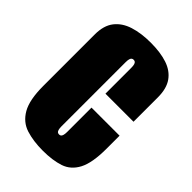

<svg xmlns="http://www.w3.org/2000/svg" viewBox="-187 -678 769 769"><g transform="rotate(45 197.5 -294.0)"><path d="M202 12Q148 12 107 -1Q66 -14 43 -54Q20 -94 20 -173V-465Q20 -515 43 -544.5Q66 -574 107 -587Q148 -600 202 -600Q257 -600 296 -587Q335 -574 356 -544.5Q377 -515 377 -465V-327H218V-473Q218 -485 216 -491.5Q214 -498 210.5 -500.5Q207 -503 202 -503Q197 -503 193.5 -500.5Q190 -498 188 -491.5Q186 -485 186 -473V-110Q186 -99 188 -92Q190 -85 193.5 -82.5Q197 -80 202 -80Q207 -80 210.5 -82.5Q214 -85 216 -92Q218 -99 218 -110V-248H377V-174Q377 -94 356 -54Q335 -14 296 -1Q257 12 202 12Z"/></g></svg>

Font: Alumni Sans Black
Style: Regular
Weight: 900
Designer: Robert E. Leuschke
Foundry: Robert E. Leuschke
Version: Version 1.018